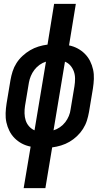

<svg xmlns="http://www.w3.org/2000/svg" viewBox="-20 -755 540 990"><path d="M102 215 138 1Q113 -4 92.5 -15Q72 -26 55.5 -42.5Q39 -59 28.5 -80Q18 -101 13 -124Q8 -147 9 -172Q10 -197 14 -222L34 -342Q38 -365 45 -387Q52 -409 65 -429.5Q78 -450 96.5 -467Q115 -484 135.5 -496Q156 -508 178.5 -515Q201 -522 225 -525L259 -735H371L336 -521Q360 -516 380.5 -505Q401 -494 417.5 -477.5Q434 -461 444.5 -440Q455 -419 460 -396Q465 -373 464 -348Q463 -323 459 -298L439 -178Q435 -155 428 -133Q421 -111 408 -90.5Q395 -70 377 -53Q359 -36 338.5 -24Q318 -12 295 -5Q272 2 249 5L214 215ZM158 -83 217 -437Q200 -432 184.5 -421Q169 -410 157.5 -395Q146 -380 139 -363Q132 -346 129 -329L109 -209Q106 -190 106.5 -170.5Q107 -151 112.5 -134Q118 -117 130 -103.5Q142 -90 158 -83ZM256 -83Q273 -88 289 -99Q305 -110 316.5 -125Q328 -140 335 -157Q342 -174 344 -191L364 -311Q367 -330 367 -349.5Q367 -369 361 -386Q355 -403 343.5 -416.5Q332 -430 315 -437Z"/></svg>

Font: Iosevka Oblique
Style: Bold
Weight: 700
Italic angle: -9°
Monospace: yes
Designer: Belleve Invis
Foundry: Belleve Invis
Version: Version 32.5.0; ttfautohint (v1.8.4)